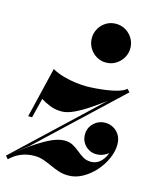

<svg xmlns="http://www.w3.org/2000/svg" viewBox="-153 -839 760 929"><g transform="rotate(15 227.0 -374.5)"><path d="M-37.5 -5 372 -390.5 460 -455 59.5 -78.5ZM-24.5 10 -37.5 -5Q15.5 -45.5 62.2 -78.2Q109 -111 148.2 -130Q187.5 -149 218.5 -149Q243 -149 261 -139Q279 -129 294.8 -115.8Q310.5 -102.5 327.5 -92.5Q344.5 -82.5 366.5 -82.5Q390.5 -82.5 409 -97Q427.5 -111.5 438.5 -137.2Q449.5 -163 449.5 -196.5H468.5Q468.5 -177 456 -160.8Q443.5 -144.5 424 -134.5Q404.5 -124.5 382 -124.5Q361.5 -124.5 343.8 -134.8Q326 -145 315.5 -162.8Q305 -180.5 305 -203Q305 -237 329.2 -260Q353.5 -283 386 -283Q408.5 -283 427.8 -272.2Q447 -261.5 458.2 -242Q469.5 -222.5 469.5 -196.5Q469.5 -161.5 453.5 -125.2Q437.5 -89 410 -58.2Q382.5 -27.5 348.5 -8.8Q314.5 10 278.5 10Q251.5 10 228.8 2.5Q206 -5 185.2 -14.8Q164.5 -24.5 142.8 -32Q121 -39.5 96.5 -39.5Q60.5 -39.5 30 -26.8Q-0.5 -14 -24.5 10ZM17 -217 77.5 -469.5Q104.5 -454.5 136 -445.8Q167.5 -437 198 -433.2Q228.5 -429.5 251.5 -429.5Q269.5 -429.5 296.8 -431.5Q324 -433.5 353.5 -437.8Q383 -442 408.2 -449.8Q433.5 -457.5 447.5 -469.5L460.5 -455Q423 -428.5 383 -398.2Q343 -368 303.8 -341.2Q264.5 -314.5 229.2 -297.8Q194 -281 166.5 -281Q133.5 -281 107 -292Q80.5 -303 61 -315.5L36.5 -217ZM312.5 -565Q285 -565 263.2 -578.8Q241.5 -592.5 229 -614.5Q216.5 -636.5 216.5 -662.5Q216.5 -688 229 -710Q241.5 -732 263.2 -745.5Q285 -759 312.5 -759Q340 -759 362 -745.5Q384 -732 396.8 -710Q409.5 -688 409.5 -662.5Q409.5 -636.5 396.8 -614.5Q384 -592.5 362 -578.8Q340 -565 312.5 -565Z"/></g></svg>

Font: Bodoni Moda 11pt ExtraBold
Style: Italic
Weight: 800
Italic angle: -13°
Version: Version 2.004